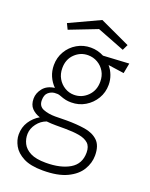

<svg xmlns="http://www.w3.org/2000/svg" viewBox="-170 -738 868 1113"><g transform="rotate(20 264.0 -181.0)"><path d="M492 103Q492 149 466.5 191.5Q441 234 384.5 261Q328 288 236 288Q160 288 116 265Q72 242 53 207.5Q34 173 34 139Q34 94 56.5 59.5Q79 25 115 4Q84 -6 64 -27Q44 -48 44 -86Q44 -120 68 -150Q92 -180 139 -186Q115 -210 101.5 -241Q88 -272 88 -309Q88 -355 110.5 -393.5Q133 -432 171.5 -454.5Q210 -477 256 -477Q299 -477 337 -457L496 -466L484 -403L386 -417Q405 -395 415.5 -367Q426 -339 426 -309Q426 -262 403 -223.5Q380 -185 341.5 -162Q303 -139 256 -139Q238 -139 222.5 -142Q207 -145 181 -155Q168 -160 147 -158Q126 -156 109 -141Q92 -126 92 -93Q92 -56 123.5 -43.5Q155 -31 197 -31Q212 -31 230 -31.5Q248 -32 268 -32Q329 -32 380 -24Q431 -16 461.5 13Q492 42 492 103ZM256 -186Q304 -186 339 -220.5Q374 -255 374 -309Q374 -345 358 -372Q342 -399 315 -414.5Q288 -430 256 -430Q209 -430 174.5 -396.5Q140 -363 140 -309Q140 -273 156 -245.5Q172 -218 198.5 -202Q225 -186 256 -186ZM81 118Q80 149 94 177Q108 205 142 222.5Q176 240 237 240Q328 240 384 207Q440 174 440 104Q440 66 419.5 47.5Q399 29 362 22.5Q325 16 275 16Q248 16 218.5 16Q189 16 161 13Q127 25 104.5 55Q82 85 81 118ZM263 -650 450 -563 433 -528 263 -594 93 -528 76 -563Z"/></g></svg>

Font: Lil Grotesk Light
Style: Regular
Weight: 300
Designer: Bastien Sozeau
Foundry: NBR — Bastien Sozeau
Version: Version 3.003; ttfautohint (v1.8.4.7-5d5b);gftools[0.9.33]